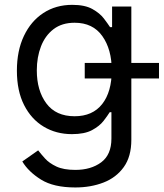

<svg xmlns="http://www.w3.org/2000/svg" viewBox="-20 -573 689 808"><path d="M296.9 215.9Q205.6 215.9 152.5 182.7Q99.4 149.5 73.9 106.5L140.6 59.7Q152 74.6 169.4 93.9Q186.8 113.3 217.2 127.7Q247.5 142 296.9 142Q362.9 142 405.9 110.1Q448.9 78.1 448.9 9.9V-100.9H441.8Q432.5 -85.9 415.7 -64.1Q398.8 -42.3 367.4 -25.4Q335.9 -8.5 282.7 -8.5Q216.6 -8.5 164.2 -39.8Q111.9 -71 81.5 -130.7Q51.1 -190.3 51.1 -275.6Q51.1 -359.4 80.6 -421.7Q110.1 -484 162.6 -518.3Q215.2 -552.6 284.1 -552.6Q337.4 -552.6 368.8 -535Q400.2 -517.4 417.1 -495.2Q433.9 -473 443.2 -458.8H451.7V-545.5H532.7V15.6Q532.7 85.9 500.9 130.1Q469.1 174.4 415.7 195.1Q362.2 215.9 296.9 215.9ZM294 -83.8Q369.7 -83.8 410 -135.1Q450.3 -186.4 450.3 -277Q450.3 -365.4 410.5 -421.3Q370.7 -477.3 294 -477.3Q240.8 -477.3 205.4 -450.3Q170.1 -423.3 152.5 -377.8Q134.9 -332.4 134.9 -277Q134.9 -191.8 175.1 -137.8Q215.2 -83.8 294 -83.8ZM336.6 -242.9V-308.2H649.1V-242.9Z"/></svg>

Font: Inter UI
Style: Regular
Weight: 400
Designer: Rasmus Andersson
Foundry: rsms
Version: 3.2;8d6f07862